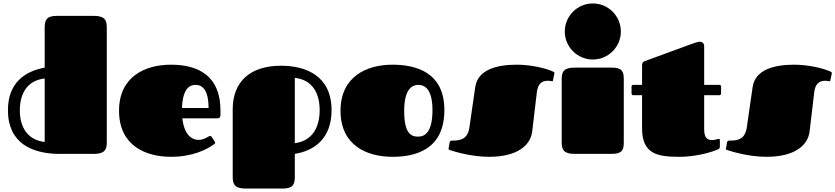

<svg xmlns="http://www.w3.org/2000/svg" viewBox="-20 -892 4842 1113"><path d="M599 -732C599 -777 586 -800 524 -800H310C250 -800 239 -777 239 -731V-500C125 -479 26 -413 26 -253C26 -60 168 -4 311 0H524C586 0 599 -23 599 -68ZM95 -252C95 -350 138 -426 239 -437V-69C138 -81 95 -156 95 -252Z M1131 -81C1093 -81 1048 -109 1037 -206H1239C1253 -206 1258 -213 1258 -225V-252C1258 -449 1134 -517 971 -517C824 -517 670 -450 670 -250C670 -48 824 17 971 17C1096 17 1179 -25 1221 -56C1224 -58 1227 -60 1227 -64C1227 -66 1227 -68 1225 -71L1207 -98C1204 -103 1203 -104 1197 -104C1190 -104 1166 -81 1131 -81ZM1035 -266C1039 -383 1083 -400 1113 -400C1154 -400 1189 -370 1189 -266Z M1609 -511C1431 -511 1329 -420 1329 -258V133C1329 178 1342 201 1404 201H1618C1677 201 1689 179 1689 133V0C1802 -18 1902 -89 1902 -253C1902 -452 1754 -511 1609 -511ZM1833 -253C1833 -153 1790 -75 1689 -62V-441C1790 -429 1833 -354 1833 -253Z M2255 17C2392 17 2556 -27 2556 -254C2556 -474 2390 -517 2255 -517C2108 -517 1954 -450 1954 -250C1954 -48 2108 17 2255 17ZM2405 -100C2362 -100 2323 -118 2323 -250C2323 -382 2374 -400 2405 -400C2445 -400 2487 -371 2487 -254C2487 -130 2446 -100 2405 -100Z M2975 -517C2859 -517 2750 -488 2735 -388L2701 -153C2690 -80 2643 -77 2600 -77C2591 -77 2588 -73 2587 -68L2582 -41C2581 -37 2580 -33 2580 -31C2580 -25 2583 -24 2588 -22C2618 -12 2714 17 2816 17C2978 17 3055 -49 3065 -129L3092 -357C3098 -406 3120 -424 3157 -424C3167 -424 3178 -421 3181 -421C3183 -421 3185 -421 3186 -429L3192 -458C3193 -461 3194 -465 3194 -467C3194 -474 3189 -476 3186 -477C3146 -496 3059 -517 2975 -517Z M3236 -68C3236 -23 3249 0 3311 0H3525C3586 0 3596 -22 3596 -67V-432C3596 -479 3586 -500 3525 -500H3311C3249 -500 3236 -477 3236 -432ZM3254 -709C3254 -620 3327 -547 3417 -547C3506 -547 3579 -620 3579 -709C3579 -799 3506 -872 3417 -872C3327 -872 3254 -799 3254 -709Z M3702 -340V-147C3702 3 3795 17 3919 17C4005 17 4093 -5 4142 -26C4146 -27 4153 -31 4153 -43V-81C4153 -84 4151 -87 4148 -87C4141 -87 4123 -80 4109 -80C4077 -80 4062 -97 4062 -143V-340H4150C4156 -340 4160 -343 4160 -351V-390C4160 -396 4157 -400 4150 -400H4062V-624C4062 -644 4047 -650 4038 -650C4026 -650 4010 -645 3986 -636L3716 -537C3703 -532 3702 -521 3702 -511V-400H3651C3644 -400 3641 -396 3641 -390V-351C3641 -343 3645 -340 3651 -340Z M4583 -517C4467 -517 4358 -488 4343 -388L4309 -153C4298 -80 4251 -77 4208 -77C4199 -77 4196 -73 4195 -68L4190 -41C4189 -37 4188 -33 4188 -31C4188 -25 4191 -24 4196 -22C4226 -12 4322 17 4424 17C4586 17 4663 -49 4673 -129L4700 -357C4706 -406 4728 -424 4765 -424C4775 -424 4786 -421 4789 -421C4791 -421 4793 -421 4794 -429L4800 -458C4801 -461 4802 -465 4802 -467C4802 -474 4797 -476 4794 -477C4754 -496 4667 -517 4583 -517Z"/></svg>

Font: Fascinate
Style: Regular
Weight: 900
Designer: Astigmatic (AOETI)
Foundry: Astigmatic (AOETI)
Version: Version 1.000